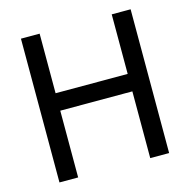

<svg xmlns="http://www.w3.org/2000/svg" viewBox="-103 -801 894 903"><g transform="rotate(-15 343.5 -350.0)"><path d="M77 0V-700H168V-410H519V-700H611V0H519V-325H168V0Z"/></g></svg>

Font: Zen Kaku Gothic Antique Medium
Style: Regular
Weight: 500
Designer: Yoshimichi Ohira
Foundry: Positype
Version: Version 1.002